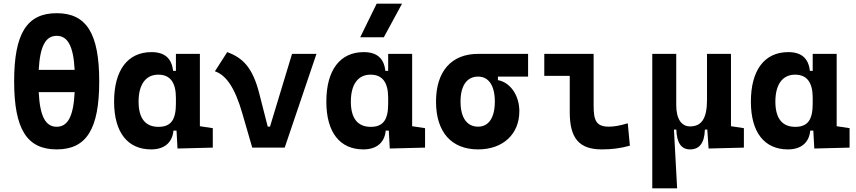

<svg xmlns="http://www.w3.org/2000/svg" viewBox="-20 -815 4728 1060"><path d="M293 9.8C457.5 9.8 527.8 -102.5 527.8 -366.2C527.8 -629.9 457.5 -742.2 293 -742.2C128.4 -742.2 58.1 -629.9 58.1 -366.2C58.1 -102.5 128.4 9.8 293 9.8ZM293 -115.2C231.4 -115.2 200.2 -172.9 193.8 -306.2H392.1C385.7 -172.9 354.5 -115.2 293 -115.2ZM193.8 -429.2C200.7 -560.5 231.9 -617.2 293 -617.2C354 -617.2 385.3 -560.5 392.1 -429.2Z M814.5 9.8C884.3 9.8 931.2 -24.9 937.5 -93.8H954.6L960 4.9L1154.8 0V-107.4L1083.5 -118.2V-517.6H951.2V-423.8H935.5C928.2 -493.2 888.7 -527.3 816.4 -527.3C685.1 -527.3 609.9 -427.7 609.9 -253.9C609.9 -84 684.6 9.8 814.5 9.8ZM951.2 -242.7C951.2 -157.2 926.3 -114.7 855 -114.7C782.7 -114.7 745.1 -161.6 745.1 -253.9C745.1 -349.1 784.7 -402.8 854 -402.8C918.9 -402.8 951.2 -360.4 951.2 -274.9Z M1372.6 0H1551.8L1727.1 -517.6H1592.3L1470.7 -116.2H1458L1411.6 -297.9C1374.5 -444.3 1319.3 -496.1 1234.4 -527.3L1166.5 -421.4C1228.5 -400.4 1276.9 -330.6 1317.4 -190.4Z M1986.3 9.8C2056.2 9.8 2103 -24.9 2109.4 -93.8H2126.5L2131.8 4.9L2326.7 0V-107.4L2255.4 -118.2V-517.6H2123V-423.8H2107.4C2100.1 -493.2 2060.5 -527.3 1988.3 -527.3C1856.9 -527.3 1781.7 -427.7 1781.7 -253.9C1781.7 -84 1856.4 9.8 1986.3 9.8ZM2123 -242.7C2123 -157.2 2098.1 -114.7 2026.9 -114.7C1954.6 -114.7 1917 -161.6 1917 -253.9C1917 -349.1 1956.5 -402.8 2025.9 -402.8C2090.8 -402.8 2123 -360.4 2123 -274.9ZM1968.8 -609.4H2099.1L2199.7 -794.9H2059.6Z M2619.6 9.8C2756.8 9.8 2847.2 -74.2 2847.2 -201.2C2847.2 -289.1 2796.4 -360.8 2729 -372.6V-392.1H2895.5V-517.6H2619.6C2472.2 -517.6 2387.2 -421.4 2387.2 -253.9C2387.2 -85.9 2472.2 9.8 2619.6 9.8ZM2619.6 -115.7C2557.6 -115.7 2522.5 -165.5 2522.5 -253.9C2522.5 -342.3 2557.6 -392.1 2619.6 -392.1C2678.2 -392.1 2711.9 -342.3 2711.9 -253.9C2711.9 -165.5 2678.2 -115.7 2619.6 -115.7Z M3302.7 9.8C3358.4 9.8 3404.3 3.9 3457.5 -10.7L3445.8 -134.3C3402.8 -121.6 3371.1 -115.7 3341.8 -115.7C3270.5 -115.7 3257.3 -150.9 3257.3 -232.9V-517.6H2984.9V-396H3125.5V-195.3C3125.5 -51.8 3177.2 9.8 3302.7 9.8Z M3789.6 9.8C3842.3 9.8 3869.1 -26.4 3871.6 -99.6H3884.8L3892.1 4.9L4086.9 0V-107.4L4015.6 -118.2V-517.6H3883.3V-263.7C3883.3 -158.2 3851.6 -117.2 3789.6 -117.2C3741.7 -117.2 3713.4 -159.2 3713.4 -234.4V-517.6H3581.1V224.6H3718.3L3700.7 -99.6H3713.9C3716.3 -26.4 3741.2 9.8 3789.6 9.8Z M4330.1 9.8C4399.9 9.8 4446.8 -24.9 4453.1 -93.8H4470.2L4475.6 4.9L4670.4 0V-107.4L4599.1 -118.2V-517.6H4466.8V-423.8H4451.2C4443.8 -493.2 4404.3 -527.3 4332 -527.3C4200.7 -527.3 4125.5 -427.7 4125.5 -253.9C4125.5 -84 4200.2 9.8 4330.1 9.8ZM4466.8 -242.7C4466.8 -157.2 4441.9 -114.7 4370.6 -114.7C4298.3 -114.7 4260.7 -161.6 4260.7 -253.9C4260.7 -349.1 4300.3 -402.8 4369.6 -402.8C4434.6 -402.8 4466.8 -360.4 4466.8 -274.9Z"/></svg>

Font: Cascadia Mono NF
Style: Bold
Weight: 700
Monospace: yes
Designer: Aaron Bell
Foundry: Saja Typeworks
Version: Version 2404.023